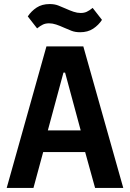

<svg xmlns="http://www.w3.org/2000/svg" viewBox="-20 -927 640 947"><path d="M449 0 400 -177H193L145 0H13L209 -698H391L588 0ZM301 -569H293L216 -284H378ZM375 -768Q351 -768 333 -775Q315 -782 297 -790Q275 -800 257 -806Q239 -812 222 -812Q205 -812 192 -806Q179 -800 163 -787L117 -846Q134 -872 160.5 -889.5Q187 -907 225 -907Q249 -907 267 -900Q285 -893 303 -885Q325 -875 343 -869Q361 -863 378 -863Q395 -863 408 -869Q421 -875 437 -888L483 -829Q466 -803 439.5 -785.5Q413 -768 375 -768Z"/></svg>

Font: IBM Plex Mono SemiBold
Style: Regular
Weight: 600
Monospace: yes
Designer: Mike Abbink, Paul van der Laan, Pieter van Rosmalen
Foundry: Bold Monday
Version: Version 2.3